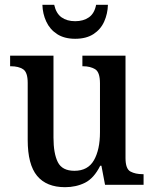

<svg xmlns="http://www.w3.org/2000/svg" viewBox="-20 -767 639 797"><path d="M250 10Q173 10 134 -37Q95 -84 95 -186V-423Q95 -467 76 -479.5Q57 -492 25 -492H22V-536H202V-196Q202 -130 220 -94Q238 -58 289 -58Q345 -58 370 -102Q395 -146 395 -218V-421Q395 -468 374.5 -480Q354 -492 325 -492H322V-536H501V-111Q501 -66 521.5 -55Q542 -44 572 -44H576V0H416L401 -79H396Q370 -27 333 -8.5Q296 10 250 10ZM292 -606Q247 -606 217 -625.5Q187 -645 172 -677.5Q157 -710 156 -747H205Q213 -711 235.5 -695Q258 -679 292 -679Q326 -679 349 -695Q372 -711 379 -747H428Q427 -710 412.5 -677.5Q398 -645 368 -625.5Q338 -606 292 -606Z"/></svg>

Font: Noto Serif Georgian SemiCondensed Medium
Style: Regular
Weight: 500
Width: 4
Designer: Monotype Design Team, Akaki Razmadze
Foundry: Google LLC
Version: Version 2.003; ttfautohint (v1.8.4.7-5d5b)